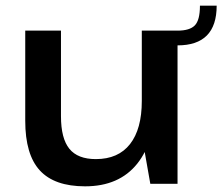

<svg xmlns="http://www.w3.org/2000/svg" viewBox="-20 -648 784 677"><path d="M195 -238Q195 -160 224.5 -123.5Q254 -87 318 -87Q397 -87 438.5 -140Q480 -193 480 -292L528 -367V-301Q528 -151 464 -71Q400 9 280 9Q172 9 120.5 -47Q69 -103 69 -222V-540H195ZM606 0H510L480 -170V-540H606ZM606 -540Q649 -540 667 -558.5Q685 -577 685 -628H744Q744 -488 606 -488Z"/></svg>

Font: Pathway Extreme 28pt SemiBold
Style: Regular
Weight: 600
Designer: Eduardo Rodriguez Tunni
Foundry: Eduardo Rodriguez Tunni
Version: Version 1.001;gftools[0.9.26]